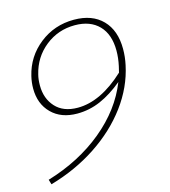

<svg xmlns="http://www.w3.org/2000/svg" viewBox="-95 -489 674 761"><g transform="rotate(-15 242.0 -108.5)"><path d="M436 -250Q436 -217 429 -185Q411 -99 355 -23.5Q299 52 213.5 108.5Q128 165 23 195L17 175Q150 135 246.5 55.5Q343 -24 384 -128Q337 -89 291 -69Q245 -49 195 -49Q129 -49 90 -88Q51 -127 51 -190Q51 -215 57 -240Q75 -316 136 -364Q197 -412 277 -412Q352 -412 394 -369Q436 -326 436 -250ZM396 -163 402 -188Q409 -220 409 -250Q409 -317 373.5 -353.5Q338 -390 275 -390Q206 -390 153.5 -348Q101 -306 85 -239Q80 -220 80 -195Q80 -141 112 -106Q144 -71 203 -71Q297 -71 396 -163Z"/></g></svg>

Font: Ysabeau Extralight
Style: Italic
Weight: 200
Italic angle: -12°
Designer: Christian Thalmann (Catharsis Fonts)
Version: Version 0.003